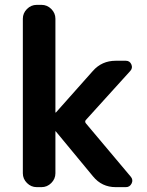

<svg xmlns="http://www.w3.org/2000/svg" viewBox="-20 -770 603 790"><path d="M131 0Q108 0 91 -17Q74 -34 74 -57V-693Q74 -716 91 -733Q108 -750 131 -750H151Q174 -750 191 -733Q208 -716 208 -693V-308Q208 -307 209 -307H210L362 -478Q399 -520 456 -520H498Q514 -520 520.5 -505Q527 -490 516 -478L333 -276Q328 -270 333 -263L518 -43Q529 -30 521.5 -15Q514 0 498 0H456Q399 0 363 -44L210 -229Q210 -230 209 -230Q208 -230 208 -229V-57Q208 -34 191 -17Q174 0 151 0Z"/></svg>

Font: Rounded Mplus 1c Bold
Style: Bold
Weight: 700
Version: Version 1.059.20150529